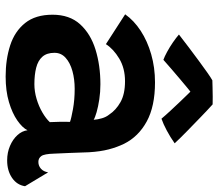

<svg xmlns="http://www.w3.org/2000/svg" viewBox="-68 -716 793 698"><g transform="rotate(90 329.0 -367.5)"><path d="M258.5 9Q196.5 9 145.5 -7.5Q94.5 -24 64.2 -61.8Q34 -99.5 34 -161.5Q34 -223.5 68.8 -261.8Q103.5 -300 161 -317.8Q218.5 -335.5 287 -335.5Q315 -335.5 341.5 -331.5Q368 -327.5 388 -321.8Q408 -316 416 -311Q415 -325.5 410.5 -341Q406 -356.5 397 -367.5Q381 -392 351.8 -408.5Q322.5 -425 276 -425Q228.5 -425 193.5 -404Q158.5 -383 141 -355.5L32.5 -425.5Q55 -457.5 92.5 -482Q130 -506.5 178 -520.2Q226 -534 280 -534Q367 -534 422 -504Q477 -474 503 -422Q515.5 -396.5 523.5 -366Q531.5 -335.5 534 -294Q535.5 -255.5 536.5 -224.5Q537.5 -193.5 539 -168Q540 -131.5 547.8 -120.8Q555.5 -110 569 -110Q583.5 -110 594 -119.5Q604.5 -129 607 -145.5L657.5 -61.5Q653 -32 627 -14.2Q601 3.5 563.5 3.5Q535 3.5 511 -6.8Q487 -17 471.8 -33.8Q456.5 -50.5 454 -70.5Q445 -52 418.5 -33.5Q392 -15 351.5 -3Q311 9 258.5 9ZM286.5 -95.5Q313 -95.5 340 -103.5Q367 -111.5 389.2 -124.5Q411.5 -137.5 424.5 -151.5Q423.5 -172.5 423.2 -191.5Q423 -210.5 423.5 -225Q411.5 -229.5 377.2 -235.8Q343 -242 303.5 -242Q268.5 -242 238.8 -233.8Q209 -225.5 190.8 -209.2Q172.5 -193 172.5 -168.5Q172.5 -140.5 186.8 -124.5Q201 -108.5 226.8 -102Q252.5 -95.5 286.5 -95.5ZM360 -743.5Q380 -725.5 405.5 -700.8Q431 -676 456.8 -651Q482.5 -626 501.5 -605.5Q479 -589.5 455 -576.8Q431 -564 412 -557.5Q399.5 -572.5 383 -590.2Q366.5 -608 350.5 -624.8Q334.5 -641.5 322.8 -653.5Q311 -665.5 308 -668.5H321Q316 -665 301.8 -653.2Q287.5 -641.5 269 -625.8Q250.5 -610 231.5 -593.8Q212.5 -577.5 198 -564.5Q186.5 -568.5 169 -578Q151.5 -587.5 134.5 -599.2Q117.5 -611 106 -621Q128.5 -638.5 153.2 -657.2Q178 -676 201.5 -693.2Q225 -710.5 243.8 -723.8Q262.5 -737 272.5 -742.5Q280.5 -743 297.5 -743.2Q314.5 -743.5 332.5 -743.8Q350.5 -744 360 -743.5Z"/></g></svg>

Font: Grandstander Thin SemiBold
Style: Regular
Weight: 600
Version: Version 1.200